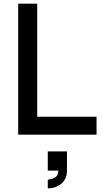

<svg xmlns="http://www.w3.org/2000/svg" viewBox="-20 -740 566 1055"><path d="M80 0V-720H184.5V-98.5H510.5V0ZM242.5 295V247Q249.5 247 263.5 243.5Q277.5 240 289 229.8Q300.5 219.5 300.5 199Q300.5 198.5 300.5 197.5H242.5V92H348V197.5Q348 243 317.2 269Q286.5 295 242.5 295Z"/></svg>

Font: Cns Manrope SemBd
Style: Regular
Weight: 600
Designer: Mikhail Sharanda
Foundry: Mikhail Sharanda
Version: Version 4.504